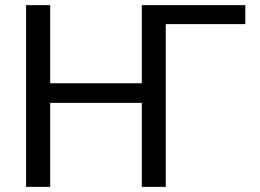

<svg xmlns="http://www.w3.org/2000/svg" viewBox="-20 -731 1016 751"><path d="M176.3 -710.9H82V0H176.3V-328.6H534.7V0H628.4V-636.7H939.5V-710.9H534.7V-405.3H176.3Z"/></svg>

Font: Roboto
Style: Regular
Weight: 400
Designer: Google
Version: Version 2.137; 2017